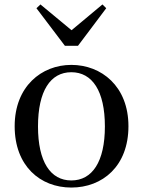

<svg xmlns="http://www.w3.org/2000/svg" viewBox="-20 -829 644 864"><path d="M301 15C441 15 558 -81 558 -261C558 -441 436 -537 301 -537C167 -537 46 -440 46 -261C46 -82 161 15 301 15ZM301 -17C207 -17 151 -101 151 -260C151 -420 207 -504 301 -504C395 -504 452 -420 452 -260C452 -101 395 -17 301 -17ZM162 -809 144 -792 272 -623H331L458 -792L441 -809L302 -693Z"/></svg>

Font: Noto Serif JP Medium
Style: Regular
Weight: 500
Designer: Ryoko NISHIZUKA 西塚涼子 (kana & ideographs); Frank Grießhammer (Latin, Greek & Cyrillic); Wenlong ZHANG 张文龙 (bopomofo); San
Foundry: Adobe
Version: Version 2.001;hotconv 1.1.0;makeotfexe 2.6.0